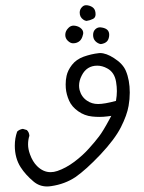

<svg xmlns="http://www.w3.org/2000/svg" viewBox="-20 -376 540 721"><path d="M467.3 -28.3Q467.3 -75.2 452.6 -109.9Q441.4 -136.7 408.2 -157.7Q378.9 -176.8 355.5 -176.8Q352.5 -176.8 350.1 -176.3Q322.8 -173.3 293.9 -163.1Q266.1 -152.8 250.2 -132.3Q234.4 -111.8 230 -91.3Q226.6 -76.2 226.6 -59.1Q226.6 -52.2 227.1 -45.4Q229 -21.5 239.7 2.4Q250 25.4 273.9 42Q297.4 58.6 325.7 61.5Q338.9 63 353.5 63Q368.2 63 383.8 61L397.9 59.1L391.1 71.8Q366.7 117.2 351.6 136.7Q336.9 156.2 314 181.6Q291 207.5 259.3 231.4Q227.1 255.4 195.3 266.1Q182.1 270.5 169.9 270.5Q142.1 270.5 119.1 247.6Q102.5 231 92.8 204.1Q85.4 184.1 85.4 166.5Q85.4 148.9 90.3 133.8Q89.4 120.1 80.6 112.3L65.9 107.9Q52.7 109.9 44.4 118.2Q35.6 143.1 35.6 170.9Q35.6 217.8 57.6 252Q75.7 280.3 106 305.7Q127.9 324.2 156.7 324.2Q164.1 324.2 172.9 322.8Q223.6 315.4 263.2 289.1Q302.7 261.7 356.9 204.6Q411.1 147 434.1 101.6Q457 56.2 462.9 21.5Q467.3 -3.4 467.3 -28.3ZM306.6 2Q285.6 -12.2 278.8 -38.1Q276.9 -46.4 276.9 -54.7Q276.9 -73.2 287.1 -92.8Q305.7 -129.4 345.2 -129.4Q364.3 -129.4 382.8 -119.1Q410.2 -104.5 416 -67.9Q418.9 -50.3 418.9 -33.7Q418.9 -17.1 415.5 2.9Q372.1 14.6 348.4 14.6Q324.7 14.6 306.6 2ZM390.1 -245.1Q390.1 -256.8 383.5 -263.4Q377 -270 363.3 -272.5Q359.4 -273.4 356 -273.4Q345.2 -273.4 337.4 -265.6Q329.6 -257.8 329.6 -244.6Q329.6 -230 338.4 -221.2Q347.2 -212.4 358.4 -210.4Q373.5 -212.4 381.3 -220.2Q387.7 -226.6 389.6 -238.8Q390.1 -242.2 390.1 -245.1ZM254.4 -213.4Q270 -213.4 280.3 -223.1Q288.1 -231 291 -244.1Q292.5 -248 292.5 -252Q292.5 -261.2 285.6 -268.1Q276.9 -276.9 262.2 -279.3Q259.3 -279.8 256.3 -279.8Q245.6 -279.8 237.3 -271.5Q225.1 -259.8 225.1 -245.1Q225.1 -232.4 233.9 -223.6Q244.1 -213.4 254.4 -213.4ZM338.9 -322.3Q338.9 -337.9 331.1 -345.7Q323.2 -353.5 309.1 -356Q306.2 -356.4 303.2 -356.4Q294.9 -356.4 288.6 -350.1Q279.3 -341.3 279.3 -328.6Q279.3 -311.5 293 -302.2Q298.3 -298.3 304.7 -297.4Q317.9 -299.3 329.6 -305.2Q338.9 -310.1 338.9 -322.3Z"/></svg>

Font: Bakudai
Style: ExtraLight
Weight: 200
Version: Version 1.48